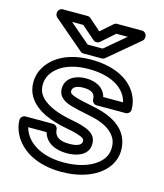

<svg xmlns="http://www.w3.org/2000/svg" viewBox="-119 -864 845 988"><g transform="rotate(15 303.5 -370.0)"><path d="M303.1 -65C353.5 -65 418.3 -82.2 418.3 -146C418.3 -199.9 368.6 -214.5 341.6 -223.3C324.7 -228.8 303 -233 279 -237.6C198 -253.2 132.3 -280.5 104.5 -326.4C96.9 -339 92.7 -354.3 92.7 -374C92.7 -415.4 114.8 -446.1 144.6 -469.2C178 -495.1 231.8 -513 299.8 -513C404.6 -513 473.9 -478.5 503.9 -424C509.3 -414.1 513.2 -403.4 515.4 -393H409.8C396.8 -442.9 350.2 -463 298.7 -463C248.3 -463 192.3 -439.1 192.3 -380C192.3 -329 240.8 -312.7 266.9 -305C309.5 -292.4 368.8 -284 405.4 -273C453.1 -258.8 487.3 -236.7 506.8 -205.3C515.3 -191.6 520.1 -174.4 520.1 -152C520.1 -109.2 496.5 -79.1 464 -57.2C426.7 -32.1 370.2 -15 299.8 -15C190.8 -15 118.2 -56.3 87.7 -115.5C82.9 -124.8 79.2 -134.8 77.1 -143H175.1C191.1 -86 245.8 -65 303.1 -65ZM303.1 -115C248.4 -115 223.2 -134.6 221.4 -169.3C220.7 -181.3 210.1 -193 196.4 -193H49C38.3 -193 24 -183.1 24 -168C24 -142.3 30.7 -116.9 43.3 -92.5C85 -11.6 179.1 35 299.8 35C378 35 444.2 16.4 492 -15.8C532.6 -43.2 570.1 -88 570.1 -152C570.1 -250.4 495.4 -298.3 419.7 -321C377.3 -333.6 318.1 -342.1 281 -353C251.5 -361.7 242.3 -369.5 242.3 -380C242.3 -397.6 257.3 -413 298.7 -413C346.4 -413 362.8 -396.1 362.8 -368C362.8 -357.3 372.7 -343 387.8 -343H542.9C553.6 -343 567.9 -352.9 567.9 -368C567.9 -396.5 561.2 -423.6 547.8 -448C505.4 -525.1 414 -563 299.8 -563C223.4 -563 158.7 -543.4 114 -508.8C76.8 -480 42.7 -435.4 42.7 -374C42.7 -347 48.8 -322 61.7 -300.6C102.8 -232.5 187 -204.3 270 -188.4C294.2 -183.8 312.3 -180.2 326.2 -175.7C360.1 -164.7 368.3 -159.9 368.3 -146C368.3 -129.5 352.1 -115 303.1 -115ZM319.7 -662.3 390.7 -725H451.7L342.4 -633H262.8L155 -725H214.5L286.7 -662.2C296.6 -653.5 311.7 -655.2 319.7 -662.3ZM303 -714.3 240.3 -768.8C236 -772.6 229.9 -775 223.9 -775H91.9C81.2 -775 66.9 -765.1 66.9 -750V-746C66.9 -739.1 70.1 -731.8 75.7 -727L237.4 -589C241.6 -585.3 247.7 -583 253.6 -583H351.5C357 -583 363.1 -585.1 367.6 -588.9L530.4 -725.9C535.7 -730.4 539.3 -737.6 539.3 -745V-750C539.3 -760.7 529.4 -775 514.3 -775H381.2C375.3 -775 369.2 -772.8 364.6 -768.7Z"/></g></svg>

Font: Asimov
Style: WidOu
Weight: 500
Designer: Google
Version: Version 2.000980; 2014